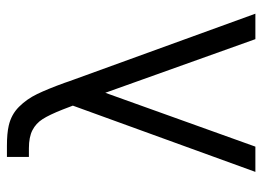

<svg xmlns="http://www.w3.org/2000/svg" viewBox="-124 -652 775 568"><g transform="rotate(-90 264.0 -367.5)"><path d="M236 -540Q233 -548 230.1 -555.4Q227.2 -562.8 224.5 -570Q208.8 -609.7 196.2 -629.3Q183.7 -649 163.4 -659.5Q143.2 -670 109.7 -670H84.3V-735H117.3Q153.7 -735 176.7 -729.7Q209.5 -722.3 232.5 -699.3Q255.5 -676.3 270.3 -645.5Q285.2 -614.7 303.5 -564.2Q305.5 -558.3 307.6 -552.2Q309.7 -546 312 -540L508 0H432.7L274 -444L114.7 0H40Z"/></g></svg>

Font: Manrope
Style: Regular
Weight: 400
Designer: Mikhail Sharanda
Foundry: Mikhail Sharanda
Version: Version 4.503